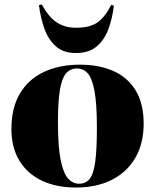

<svg xmlns="http://www.w3.org/2000/svg" viewBox="-20 -824 693 858"><path d="M319 14Q232 14 167.5 -16.5Q103 -47 67 -105.5Q31 -164 31 -248Q31 -342 69 -406Q107 -470 176 -502.5Q245 -535 338 -535Q423 -535 487 -506.5Q551 -478 586.5 -419.5Q622 -361 622 -272Q622 -183 585 -119Q548 -55 480 -20.5Q412 14 319 14ZM334 -3Q363 -3 380.5 -24.5Q398 -46 405.5 -100.5Q413 -155 413 -254Q413 -362 402 -419Q391 -476 371.5 -497Q352 -518 324 -518Q295 -518 276 -497Q257 -476 248 -424Q239 -372 239 -279Q239 -169 251 -109.5Q263 -50 284 -26.5Q305 -3 334 -3ZM319 -587Q263 -587 229 -617.5Q195 -648 178 -697Q161 -746 154 -801L167 -804Q197 -748 233.5 -724Q270 -700 320 -700Q381 -700 415 -723.5Q449 -747 477 -802L489 -799Q482 -741 464 -693Q446 -645 411.5 -616Q377 -587 319 -587Z"/></svg>

Font: Literata 72pt ExtraBold
Style: Regular
Weight: 800
Designer: Latin by Veronika Burian and Jose Scaglione. Greek by Irene Vlachou. Cyrillic by Vera Evstafieva.
Foundry: TypeTogether
Version: Version 3.002